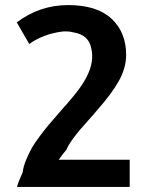

<svg xmlns="http://www.w3.org/2000/svg" viewBox="-20 -729 606 755"><path d="M490 6H47Q50 -9 69 -51Q72 -75 83 -101Q94 -127 104.5 -146Q115 -165 136.5 -193.5Q158 -222 168.5 -234.5Q179 -247 205.5 -277.5Q232 -308 237 -314V-313L269 -351Q333 -428 341 -487Q345 -513 339 -538Q329 -593 267 -602Q249 -607 225 -605Q149 -595 95 -556L46 -641Q136 -709 248 -709Q361 -709 418.5 -655.5Q476 -602 476 -513Q476 -462 447.5 -411Q419 -360 363 -297Q344 -274 331 -260Q256 -178 241 -140Q224 -120 211 -101H490Z"/></svg>

Font: Repo
Style: DemiBold
Weight: 600
Designer: Stefan Peev
Foundry: Context Ltd
Version: Version 001.000